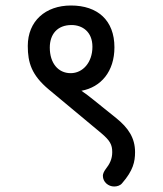

<svg xmlns="http://www.w3.org/2000/svg" viewBox="-20 -600 591 698"><path d="M395 78C405 78 417 75 424 66C464 20 471 -12 471 -47C471 -98 447 -135 402 -171L320 -237C305 -249 291 -260 276 -270C347 -283 396 -340 396 -428C396 -526 335 -580 238 -580C145 -580 81 -523 81 -433C81 -372 95 -327 157 -275L348 -116C380 -89 388 -74 388 -47C388 -22 379 -4 364 15C358 23 354 32 354 39C354 62 374 78 395 78ZM237 -334C191 -334 161 -371 161 -427C161 -475 188 -509 240 -509C279 -509 316 -485 316 -430C316 -373 281 -334 237 -334Z"/></svg>

Font: Noto Sans Mahajani
Style: Regular
Weight: 400
Designer: Monotype Design Team
Foundry: Monotype Imaging Inc.
Version: Version 2.003